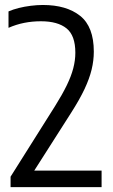

<svg xmlns="http://www.w3.org/2000/svg" viewBox="-20 -770 465 790"><path d="M23.5 0V-43L206.5 -333.5Q236 -380.5 254.5 -418.5Q273 -456.5 281.5 -489.2Q290 -522 290 -553Q290 -624 253.8 -653.2Q217.5 -682.5 148.5 -682.5Q113 -682.5 80 -676Q47 -669.5 15 -655.5V-723Q33 -731 56.8 -737Q80.5 -743 106.5 -746.2Q132.5 -749.5 156.5 -749.5Q253.5 -749.5 309.8 -704.8Q366 -660 366 -557.5Q366 -521 357 -483.8Q348 -446.5 327.8 -403.5Q307.5 -360.5 273 -306.5L107.5 -47L99 -68H398V0Z"/></svg>

Font: Encode Sans SC Condensed
Style: Regular
Weight: 400
Width: 3
Designer: Multiple Designers
Foundry: Impallari Type
Version: Version 3.002